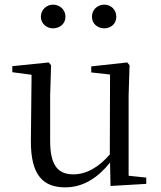

<svg xmlns="http://www.w3.org/2000/svg" viewBox="-20 -792 693 827"><path d="M208 -670C237 -670 262 -689 262 -720C262 -751 237 -772 208 -772C182 -772 156 -751 156 -720C156 -689 182 -670 208 -670ZM429 -670C457 -670 481 -689 481 -720C481 -751 457 -772 429 -772C401 -772 376 -751 376 -720C376 -689 401 -670 429 -670ZM456 9 610 0V-27L534 -35V-380L538 -511L528 -523L373 -506V-480L454 -471L453 -127C407 -73 353 -41 296 -41C231 -41 196 -78 196 -185V-380L200 -511L190 -523L33 -507V-481L116 -470L113 -186C112 -37 166 15 261 15C340 15 403 -28 454 -92Z"/></svg>

Font: Harano Aji Mincho
Style: Regular
Weight: 400
Foundry: Masamichi Hosoda
Version: HaranoAjiMincho-Regular version 20230610;ttx 4.39.4